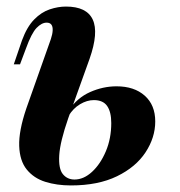

<svg xmlns="http://www.w3.org/2000/svg" viewBox="-20 -551 549 585"><path d="M335 -288Q389 -288 421 -259.5Q453 -231 453 -181Q453 -132 423.5 -87Q394 -42 336.5 -14Q279 14 196 14Q153 14 118 3Q83 -8 61.5 -34.5Q40 -61 38.5 -106.5Q37 -152 60 -220L135 -432Q140 -447 140.5 -458.5Q141 -470 136.5 -476Q132 -482 122 -482Q107 -482 91.5 -466Q76 -450 59 -403L41 -355H22L47 -428Q62 -469 84 -491.5Q106 -514 131.5 -522.5Q157 -531 181 -531Q244 -531 262.5 -491.5Q281 -452 253 -372L188 -191Q163 -119 160.5 -78Q158 -37 171.5 -20.5Q185 -4 207 -4Q235 -4 260.5 -27.5Q286 -51 302.5 -90Q319 -129 319 -176Q319 -210 306.5 -228Q294 -246 266 -246Q245 -246 224 -233.5Q203 -221 189 -198V-214Q215 -253 254.5 -270.5Q294 -288 335 -288Z"/></svg>

Font: Playfair Display
Style: Bold Italic
Weight: 700
Italic angle: -14°
Designer: Claus Eggers Sørensen
Foundry: Claus Eggers Sørensen
Version: Version 1.203